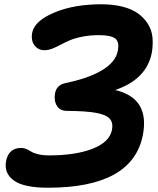

<svg xmlns="http://www.w3.org/2000/svg" viewBox="-20 -835 740 902"><path d="M205.1 46.9Q91.3 46.9 44.4 12.5Q-2.4 -22 8.8 -79.1Q21 -140.1 80.1 -140.1Q92.8 -140.1 105 -134.5Q117.2 -128.9 127 -122.6Q136.7 -116.2 158.4 -110.6Q180.2 -105 210 -105Q334.5 -105 414.3 -136Q494.1 -167 505.9 -224.1Q512.7 -258.3 495.4 -277.3Q478 -296.4 431.2 -304.9Q384.3 -313.5 295.9 -314Q261.2 -314 246.8 -338.6Q232.4 -363.3 238.8 -397.9Q246.6 -436.5 288.1 -444.8Q397 -467.3 460.2 -505.6Q523.4 -543.9 533.2 -595.2Q542 -637.7 521.5 -653.8Q501 -669.9 445.8 -669.9Q402.3 -669.9 366.2 -662.6Q330.1 -655.3 306.6 -645Q283.2 -634.8 263.7 -624.3Q244.1 -613.8 225.3 -606.4Q206.5 -599.1 189 -599.1Q159.2 -599.1 141.6 -622.6Q124 -646 131.8 -684.1Q145 -738.8 237.1 -776.9Q329.1 -814.9 456.1 -814.9Q511.2 -814.9 555.4 -803.7Q599.6 -792.5 628.2 -772Q656.7 -751.5 674.8 -722.7Q692.9 -693.8 696.3 -659.4Q699.7 -625 692.9 -585.9Q668 -461.9 521 -412.1Q685.1 -374 650.9 -199.2Q601.6 46.9 205.1 46.9Z"/></svg>

Font: Shantell Sans Irregular Bouncy
Style: Bold Italic
Weight: 700
Italic angle: -11.31°
Designer: Stephen Nixon, Anya Danilova, Shantell Martin
Foundry: Arrow Type
Version: Version 1.006;[9816181b4]